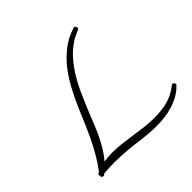

<svg xmlns="http://www.w3.org/2000/svg" viewBox="-192 -953 1195 1195"><g transform="rotate(-45 405.5 -355.5)"><path d="M810.5 -56.6Q810.5 -52.7 806.6 -48.8Q781.2 -21.5 749.5 -3.9Q717.8 13.7 683.1 24.4Q648.4 35.2 611.3 39.6Q574.2 43.9 539.1 43.9Q507.8 43.9 476.6 41.5Q445.3 39.1 414.1 35.2Q358.4 27.3 303.2 22.5Q248 17.6 191.4 17.6Q168.9 17.6 146.5 18.6Q124 19.5 101.6 21.5Q98.6 24.4 94.7 27.3Q90.8 30.3 85.9 30.3Q80.1 30.3 75.2 25.4Q70.3 20.5 70.3 13.7Q70.3 10.7 71.3 8.8Q71.3 7.8 70.8 7.3Q70.3 6.8 70.3 4.9Q70.3 -2 75.2 -4.4Q80.1 -6.8 85 -8.8Q115.2 -48.8 141.1 -92.8Q167 -136.7 189 -182.1Q210.9 -227.5 231 -273.9Q251 -320.3 270.5 -367.2Q296.9 -427.7 327.6 -487.8Q358.4 -547.9 398.4 -600.6Q438.5 -653.3 490.2 -693.8Q542 -734.4 609.4 -754.9H611.3Q616.2 -754.9 620.6 -749Q625 -743.2 625 -738.3Q625 -730.5 618.2 -726.6Q598.6 -716.8 582 -710Q565.4 -703.1 545.9 -689.5Q502.9 -660.2 468.8 -620.6Q434.6 -581.1 407.2 -536.1Q379.9 -491.2 357.9 -442.9Q335.9 -394.5 316.4 -347.7Q298.8 -306.6 282.7 -264.6Q266.6 -222.7 248 -181.6Q229.5 -140.6 206.5 -102.1Q183.6 -63.5 154.3 -29.3Q190.4 -35.2 228.5 -35.2Q270.5 -35.2 313 -29.8Q355.5 -24.4 397.5 -18.6Q439.5 -12.7 481.4 -7.3Q523.4 -2 566.4 -2Q615.2 -2 662.1 -10.7Q709 -19.5 752 -44.9Q761.7 -50.8 770 -57.1Q778.3 -63.5 788.1 -70.3Q791 -73.2 794.9 -73.2Q799.8 -73.2 805.2 -67.4Q810.5 -61.5 810.5 -56.6Z"/></g></svg>

Font: Calligraffiti
Style: Regular
Weight: 400
Designer: Dathan Boardman
Foundry: Open Window
Version: Version 1.000